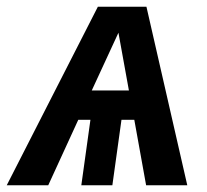

<svg xmlns="http://www.w3.org/2000/svg" viewBox="-56 -549 613 569"><path d="M377 0H499L378 -529H234L-36 0H87L176 -194H212L185 0H277L304 -194H342ZM216 -281 295 -452 326 -281Z"/></svg>

Font: Fira Sans Medium
Style: Italic
Weight: 500
Italic angle: -8°
Designer: bBox Type GmbH & Carrois Corporate GbR & Edenspiekermann AG
Foundry: bBox Type GmbH & Carrois Corporate GbR & Edenspiekermann AG
Version: Version 4.301;PS 004.301;hotconv 1.0.88;makeotf.lib2.5.64775